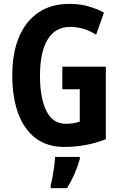

<svg xmlns="http://www.w3.org/2000/svg" viewBox="-20 -744 614 985"><path d="M299.8 -401.9H522.9V-29.8Q472.2 -9.8 418.7 0Q365.2 9.8 310.1 9.8Q221.7 9.8 162.4 -35.4Q103 -80.6 73 -163.1Q43 -245.6 43 -358.9Q43 -470.7 76.9 -552.5Q110.8 -634.3 176.3 -679.2Q241.7 -724.1 335.9 -724.1Q387.7 -724.1 432.6 -711.7Q477.5 -699.2 513.2 -679.2L473.1 -565.9Q442.4 -585.4 409.4 -595.7Q376.5 -606 340.8 -606Q263.7 -606 224.4 -541.3Q185.1 -476.6 185.1 -355Q185.1 -242.7 217.5 -175.8Q250 -108.9 318.8 -108.9Q356.9 -108.9 389.2 -120.1V-286.1H299.8ZM389.6 61V71.8Q366.7 152.8 323.7 221.2H239.7V208Q244.6 190.9 249.5 163.8Q254.4 136.7 258.1 108.9Q261.7 81.1 262.7 61Z"/></svg>

Font: Open Sans Condensed
Style: Bold
Weight: 700
Width: 3
Designer: Monotype Design Team
Foundry: Monotype Imaging Inc.
Version: Version 3.003; ttfautohint (v1.8.4)